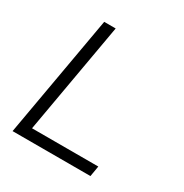

<svg xmlns="http://www.w3.org/2000/svg" viewBox="-161 -820 909 948"><g transform="rotate(30 293.0 -346.5)"><path d="M40.5 0H484.4L494.6 -60.1H116.7L228 -693.4H162.6Z"/></g></svg>

Font: Cascadia Code NF Light
Style: Italic
Weight: 300
Italic angle: -10°
Monospace: yes
Designer: Aaron Bell
Foundry: Saja Typeworks
Version: Version 2404.023